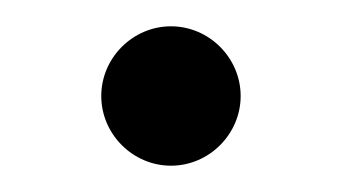

<svg xmlns="http://www.w3.org/2000/svg" viewBox="-20 -116 260 146"><path d="M57 -43C57 -14 81 10 110 10C139 10 163 -14 163 -43C163 -72 139 -96 110 -96C81 -96 57 -72 57 -43Z"/></svg>

Font: Libertinus Math
Style: Regular
Weight: 400
Designer: Philipp H. Poll
Foundry: Khaled Hosny
Version: Version 6.2